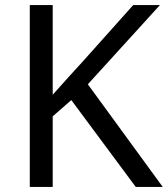

<svg xmlns="http://www.w3.org/2000/svg" viewBox="-20 -734 659 754"><path d="M619 0H513L260 -341L187 -277V0H97V-714H187V-362Q217 -396 248 -430Q279 -464 310 -498L503 -714H608L325 -403Z"/></svg>

Font: Noto Sans Kharoshthi
Style: Regular
Weight: 400
Designer: Monotype Design Team
Foundry: Monotype Imaging Inc.
Version: Version 2.004; ttfautohint (v1.8.4.7-5d5b)